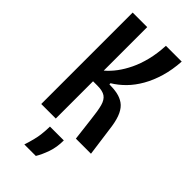

<svg xmlns="http://www.w3.org/2000/svg" viewBox="-271 -717 980 980"><g transform="rotate(45 219.5 -226.5)"><path d="M50 0V-660H155V-346Q181 -368 203.5 -398Q226 -428 244.5 -466.5Q263 -505 275 -553Q287 -601 290 -660H404Q400 -597 384.5 -544.5Q369 -492 345 -450Q321 -408 290.5 -377Q260 -346 225 -325V-317Q257 -317 283.5 -311.5Q310 -306 330.5 -291.5Q351 -277 364.5 -249Q378 -221 385 -176L409 0H300L285 -125Q279 -181 270.5 -212Q262 -243 243 -256Q224 -269 187 -269H155V0ZM135 207Q155 145 159 110Q163 75 163 50H263Q263 99 249 139Q235 179 218 207Z"/></g></svg>

Font: Bricolage Grotesque 48pt Condensed Medium
Style: Regular
Weight: 500
Width: 3
Designer: Mathieu Triay
Foundry: Atelier Triay
Version: Version 1.001;gftools[0.9.33.dev8+g029e19f]